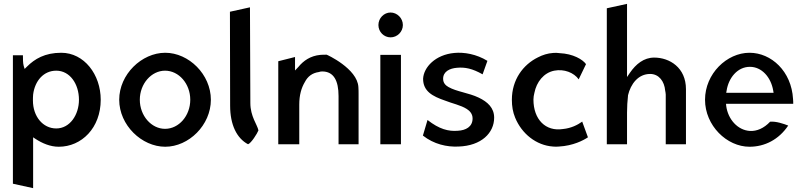

<svg xmlns="http://www.w3.org/2000/svg" viewBox="-20 -759 4190 997"><path d="M503 -241C503 -372 417 -485 298 -485C213 -485 160 -453 120 -413L108 -401L103 -417C99 -431 99 -455 99 -472H47V195L152 218V-46L164 -38C199 -15 241 3 285 3C404 3 503 -95 503 -241ZM151 -237C151 -247 151 -257 152 -268C161 -340 207 -392 272 -392C343 -392 390 -323 390 -241C390 -163 343 -92 272 -92C203 -92 151 -154 151 -237Z M706 -241C706 -324 766 -392 837 -392C909 -392 968 -324 968 -241C968 -158 909 -90 837 -90C766 -90 706 -158 706 -241ZM599 -241C599 -109 716 3 838 3C960 3 1075 -109 1075 -241C1075 -373 960 -485 838 -485C716 -485 599 -373 599 -241Z M1268 -10C1284 -15 1316 -66 1322 -82C1316 -112 1280 -154 1280 -224L1278 -721L1174 -698L1175 -210C1175 -112 1209 -41 1268 -10Z M1842 -10V-270C1842 -283 1842 -294 1841 -307C1836 -403 1676 -476 1676 -475C1665 -475 1653 -475 1643 -474C1592 -469 1556 -444 1529 -411L1512 -393V-463L1425 -441V-10H1534V-216C1534 -265 1545 -303 1563 -333C1578 -362 1601 -380 1636 -385C1641 -387 1647 -388 1653 -388C1713 -388 1738 -340 1738 -260V-10Z M1945 -629C1945 -593 1974 -565 2008 -565C2043 -565 2072 -594 2072 -629C2072 -665 2042 -694 2008 -694C1974 -694 1945 -665 1945 -629ZM2062 -10V-474H1955V-10Z M2176 -55C2233 -10 2301 5 2361 2C2480 -2 2546 -69 2546 -148C2546 -199 2512 -230 2466 -252C2414 -277 2351 -283 2309 -307C2295 -315 2281 -327 2281 -350C2281 -388 2316 -404 2352 -407C2395 -411 2433 -403 2486 -373L2511 -443C2454 -478 2390 -489 2339 -484C2241 -475 2180 -410 2177 -350C2177 -285 2226 -259 2290 -237C2327 -222 2373 -213 2404 -193C2418 -184 2434 -169 2434 -144C2434 -100 2398 -82 2357 -80C2309 -76 2261 -88 2200 -136Z M2750 -242C2750 -254 2752 -265 2755 -277C2766 -333 2803 -381 2858 -392C2909 -402 2960 -382 2985 -347L3023 -426C3006 -450 2956 -480 2886 -483C2875 -485 2863 -485 2852 -484C2824 -482 2798 -474 2773 -461C2696 -423 2638 -345 2638 -241C2638 -207 2643 -177 2655 -148C2689 -65 2764 -4 2852 2C2862 3 2872 3 2882 2C2956 -2 3009 -30 3033 -46L3003 -128L3001 -126C2980 -111 2946 -93 2903 -89C2813 -75 2750 -139 2750 -242Z M3241 -264C3255 -323 3294 -375 3356 -375C3402 -375 3430 -336 3434 -289C3435 -284 3437 -274 3437 -268V-10H3542V-296C3542 -408 3457 -460 3377 -460C3323 -460 3282 -426 3251 -381L3236 -359V-739L3131 -716V-10H3236V-175C3236 -205 3238 -234 3241 -262Z M3751 -209 3750 -220H4099C4099 -229 4099 -236 4098 -245C4090 -389 3985 -485 3872 -485C3754 -485 3641 -376 3641 -241C3641 -107 3754 3 3872 3C3951 3 4024 -34 4073 -107C4050 -116 4010 -130 3979 -127C3947 -93 3910 -77 3874 -79C3810 -83 3760 -140 3751 -209ZM3995 -289 3997 -277H3751L3753 -288C3763 -354 3809 -412 3874 -412C3935 -412 3983 -359 3995 -289Z"/></svg>

Font: Bluebird
Style: LiNrw
Weight: 300
Designer: Jasper
Foundry: Cannot Into Space Fonts
Version: Version 0.98